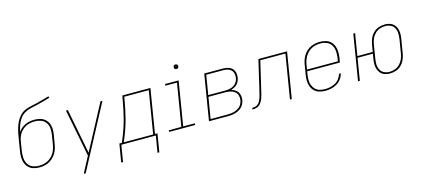

<svg xmlns="http://www.w3.org/2000/svg" viewBox="-68 -1340 4743 2150"><g transform="rotate(-15 2304.0 -265.0)"><path d="M233 8H234Q266 8 299 0.5Q332 -7 361.5 -26Q391 -45 413 -73Q435 -101 447 -132.5Q459 -164 464 -197L483 -307Q488 -340 487 -373.5Q486 -407 473 -436Q460 -465 436 -485.5Q412 -506 380 -514.5Q348 -523 315 -523Q280 -523 245 -514.5Q210 -506 178 -484Q146 -462 126 -431Q134 -469 146.5 -505.5Q159 -542 182.5 -576Q206 -610 241 -630.5Q276 -651 314 -659Q352 -667 390 -676Q428 -685 466 -695.5Q504 -706 541 -717L535 -735Q500 -725 464 -715Q428 -705 392.5 -696Q357 -687 321 -680Q285 -673 250 -658Q215 -643 188 -614.5Q161 -586 144.5 -552Q128 -518 117.5 -483Q107 -448 100.5 -412.5Q94 -377 88 -341L69 -223Q63 -189 63.5 -154Q64 -119 75.5 -88Q87 -57 110 -34Q133 -11 166 -1.5Q199 8 233 8ZM234 -11Q195 -11 160 -25.5Q125 -40 106.5 -72Q88 -104 85.5 -142.5Q83 -181 89 -220L107 -331Q112 -359 123 -386.5Q134 -414 154.5 -437.5Q175 -461 201.5 -476.5Q228 -492 257 -498Q286 -504 315 -504Q352 -504 386 -491.5Q420 -479 440.5 -450Q461 -421 464.5 -384Q468 -347 462 -310L444 -200Q439 -170 428.5 -141Q418 -112 398 -86.5Q378 -61 351 -43Q324 -25 294 -18Q264 -11 234 -11Z M694 205H716L1107 -530H1084L807 -9L706 -530H684L791 20L737 122Q726 143 715 163.5Q704 184 694 205Z M1552 192H1573L1608 -19H1579L1663 -530H1337L1328 -478Q1311 -376 1284.5 -273.5Q1258 -171 1217 -72L1195 -19H1166L1163 0H1584ZM1217 -19 1236 -64Q1278 -165 1305 -269.5Q1332 -374 1349 -478L1355 -511H1639L1558 -19ZM1152 192 1184 0H1163L1131 192Z M1739 0H2041V-19H1906L1990 -530H1832V-511H1966L1885 -19H1739ZM2001 -659Q2007 -659 2013 -661Q2019 -663 2022.5 -668Q2026 -673 2027 -679Q2028 -687 2026 -695Q2024 -703 2017 -707.5Q2010 -712 2001 -712Q1995 -712 1989.5 -710Q1984 -708 1980 -702.5Q1976 -697 1975 -692Q1974 -683 1976 -675Q1978 -667 1985.5 -663Q1993 -659 2001 -659Z M2200 0H2421Q2446 0 2471.5 -3.5Q2497 -7 2522 -16Q2547 -25 2569.5 -42Q2592 -59 2604.5 -83Q2617 -107 2622 -132Q2627 -165 2618.5 -196.5Q2610 -228 2585.5 -247.5Q2561 -267 2530 -275Q2556 -282 2580.5 -297.5Q2605 -313 2619 -337.5Q2633 -362 2637 -388Q2642 -418 2635.5 -447Q2629 -476 2608.5 -495.5Q2588 -515 2559.5 -522.5Q2531 -530 2501 -530H2287ZM2268 -285 2305 -511H2501Q2527 -511 2551 -505Q2575 -499 2592.5 -482Q2610 -465 2615.5 -440.5Q2621 -416 2617 -391Q2613 -366 2599 -343.5Q2585 -321 2562 -307.5Q2539 -294 2514 -289.5Q2489 -285 2465 -285ZM2224 -19 2265 -266H2460Q2489 -266 2517 -260Q2545 -254 2567.5 -237Q2590 -220 2598 -192Q2606 -164 2601 -135Q2597 -113 2585.5 -91.5Q2574 -70 2554 -55.5Q2534 -41 2511.5 -33Q2489 -25 2466 -22Q2443 -19 2420 -19Z M2704 0Q2731 0 2757.5 -9Q2784 -18 2802 -41.5Q2820 -65 2829.5 -91Q2839 -117 2845.5 -144Q2852 -171 2858 -197L2932 -511H3223L3139 0H3160L3247 -530H2915L2838 -201Q2833 -182 2828.5 -162Q2824 -142 2818.5 -122.5Q2813 -103 2805 -83.5Q2797 -64 2782 -47.5Q2767 -31 2747 -25Q2727 -19 2707 -19Z M3548 8Q3582 8 3616 1Q3650 -6 3681.5 -24.5Q3713 -43 3735 -73Q3757 -103 3764 -137H3744Q3736 -107 3716 -80.5Q3696 -54 3667.5 -38.5Q3639 -23 3608.5 -17Q3578 -11 3548 -11Q3517 -11 3487.5 -19.5Q3458 -28 3437.5 -49Q3417 -70 3406.5 -98.5Q3396 -127 3396 -158Q3396 -189 3401 -220L3407 -256H3786L3795 -307Q3800 -342 3799.5 -376.5Q3799 -411 3787.5 -442Q3776 -473 3753 -496Q3730 -519 3697 -528.5Q3664 -538 3630 -538H3629Q3597 -538 3564 -530.5Q3531 -523 3501 -504Q3471 -485 3449.5 -457Q3428 -429 3416 -397.5Q3404 -366 3399 -333L3381 -223Q3375 -188 3375.5 -153.5Q3376 -119 3388 -87.5Q3400 -56 3423.5 -33.5Q3447 -11 3480 -1.5Q3513 8 3548 8ZM3768 -275H3410L3419 -330Q3424 -360 3435 -389Q3446 -418 3465.5 -443.5Q3485 -469 3512 -487Q3539 -505 3569 -512Q3599 -519 3629 -519Q3668 -519 3703 -504.5Q3738 -490 3756.5 -458Q3775 -426 3777.5 -387.5Q3780 -349 3774 -310Z M4297 8Q4332 8 4367.5 -3.5Q4403 -15 4430 -42Q4457 -69 4471.5 -103Q4486 -137 4492 -172L4519 -335Q4524 -365 4524 -395Q4524 -425 4515 -452Q4506 -479 4486.5 -499.5Q4467 -520 4439 -529Q4411 -538 4381 -538Q4347 -538 4311.5 -526.5Q4276 -515 4248.5 -488Q4221 -461 4206.5 -427Q4192 -393 4186 -358L4172 -275H3994L4036 -530H4015L3928 0H3949L3991 -256H4169L4159 -196Q4154 -165 4154 -135.5Q4154 -106 4163.5 -78.5Q4173 -51 4192 -30.5Q4211 -10 4239 -1Q4267 8 4297 8ZM4298 -11Q4265 -11 4236 -24.5Q4207 -38 4192 -66Q4177 -94 4175.5 -126.5Q4174 -159 4180 -192L4206 -355Q4212 -386 4224.5 -417Q4237 -448 4261.5 -472.5Q4286 -497 4317.5 -508Q4349 -519 4381 -519Q4414 -519 4443 -505.5Q4472 -492 4486.5 -464Q4501 -436 4502.5 -403.5Q4504 -371 4499 -338L4472 -175Q4467 -144 4454 -113.5Q4441 -83 4416.5 -58Q4392 -33 4360.5 -22Q4329 -11 4298 -11Z"/></g></svg>

Font: Iosevka Sparkle Thin Oblique
Style: Regular
Weight: 100
Italic angle: -9°
Designer: Belleve Invis
Foundry: Belleve Invis
Version: Version 4.5.0; ttfautohint (v1.8.3)